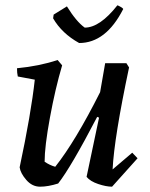

<svg xmlns="http://www.w3.org/2000/svg" viewBox="-20 -691 563 723"><path d="M278 -529Q213 -565 180 -622L182 -636L232 -667Q267 -610 299 -587Q356 -587 422 -671Q426 -670 434.5 -665Q443 -660 444 -657Q379 -529 278 -529ZM54 -61Q97 -263 111 -391L47 -403Q44 -416 44 -434Q128 -442 197 -465L214 -445Q188 -357 168 -248Q148 -139 148 -82Q167 -69 188 -63Q264 -159 357 -344L376 -453H456L466 -437Q410 -173 404 -53L478 -116L498 -95L402 12Q380 12 350 2Q320 -8 306 -25L353 -248L346 -251Q247 -61 199 0Q161 12 131 12Q101 12 79 -13.5Q57 -39 54 -61Z"/></svg>

Font: Albura Medium
Style: Italic
Weight: 462
Italic angle: -7°
Designer: Mercedes Jáuregui
Foundry: Omnibus-Type Team
Version: Version 1.000